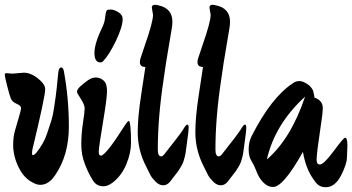

<svg xmlns="http://www.w3.org/2000/svg" viewBox="-30 -767 1473 803"><path d="M22 -459 70 -463Q104 -463 140 -429Q159 -411 159 -394Q159 -363 106 -144Q104 -134 104 -126Q104 -118 108 -118Q112 -118 121 -127Q153 -167 166 -206Q179 -245 185 -263.5Q191 -282 196 -316Q201 -350 203 -364Q206 -383 214 -466Q217 -485 225.5 -485Q234 -485 237 -470Q258 -356 258 -238Q258 -120 203 -38Q175 6 139 6Q124 6 110 -2Q71 -20 48 -67Q25 -114 25 -161Q25 -194 32.5 -220.5Q40 -247 47 -270Q58 -306 58 -315.5Q58 -325 39.5 -333Q21 -341 15.5 -354.5Q10 -368 0 -407.5Q-10 -447 -10 -454Q-10 -461 -3 -461Z M483 -688Q483 -655 455 -596.5Q427 -538 402 -512Q398 -506 390 -506Q365 -506 365 -546Q365 -586 400 -658Q407 -673 409 -689Q411 -705 411.5 -707.5Q412 -710 412.5 -711.5Q413 -713 413.5 -715.5Q414 -718 414.5 -719.5Q415 -721 416 -722.5Q417 -724 418 -725Q421 -727 434 -727Q447 -727 465 -716Q483 -705 483 -688ZM493 -244Q504 -261 508.5 -261Q513 -261 515.5 -236Q518 -211 518 -169.5Q518 -128 498.5 -80.5Q479 -33 442 -4Q421 12 403.5 12Q386 12 374.5 4.5Q363 -3 354 -20Q339 -44 324.5 -82Q310 -120 310 -164Q310 -208 317 -253Q324 -298 324 -313.5Q324 -329 308 -353.5Q292 -378 292 -383Q292 -388 295.5 -393.5Q299 -399 304.5 -404.5Q310 -410 315.5 -414Q321 -418 328 -424Q351 -443 370 -443Q389 -443 403.5 -430Q418 -417 417.5 -385Q417 -353 402 -264Q383 -150 383 -133Q383 -116 392 -116Q412 -116 493 -244Z M610 -705 605 -735Q605 -747 618 -747Q623 -747 631 -745Q691 -733 691 -676Q691 -662 688 -645.5Q685 -629 676.5 -577Q668 -525 664 -502L654 -433Q630 -275 630 -142Q630 -113 644 -113Q649 -113 655 -119Q725 -207 736.5 -226.5Q748 -246 753.5 -246Q759 -246 759 -232.5Q759 -219 753.5 -181.5Q748 -144 747 -133.5Q746 -123 742.5 -110Q739 -97 736.5 -89.5Q734 -82 726 -68.5Q718 -55 715 -51Q694 -23 681.5 -7.5Q669 8 652.5 8Q636 8 621 -7Q606 -22 599.5 -34Q593 -46 581 -71Q546 -139 546 -214Q546 -278 560.5 -371Q575 -464 578 -487Q555 -487 555 -507Q555 -515 557.5 -522.5Q560 -530 576 -578Q610 -675 610 -705Z M851 -705 846 -735Q846 -747 859 -747Q864 -747 872 -745Q932 -733 932 -676Q932 -662 929 -645.5Q926 -629 917.5 -577Q909 -525 905 -502L895 -433Q871 -275 871 -142Q871 -113 885 -113Q890 -113 896 -119Q966 -207 977.5 -226.5Q989 -246 994.5 -246Q1000 -246 1000 -232.5Q1000 -219 994.5 -181.5Q989 -144 988 -133.5Q987 -123 983.5 -110Q980 -97 977.5 -89.5Q975 -82 967 -68.5Q959 -55 956 -51Q935 -23 922.5 -7.5Q910 8 893.5 8Q877 8 862 -7Q847 -22 840.5 -34Q834 -46 822 -71Q787 -139 787 -214Q787 -278 801.5 -371Q816 -464 819 -487Q796 -487 796 -507Q796 -515 798.5 -522.5Q801 -530 817 -578Q851 -675 851 -705Z M1237 -132Q1155 15 1112 15Q1081 15 1056 -23Q1049 -33 1041 -54.5Q1033 -76 1021.5 -94Q1010 -112 1010 -142.5Q1010 -173 1022 -197Q1104 -359 1195 -419Q1207 -428 1223 -428Q1239 -428 1263 -410Q1277 -396 1280 -386Q1285 -364 1285 -359Q1320 -347 1320 -315Q1320 -293 1308 -215.5Q1296 -138 1294 -100Q1294 -79 1308 -79Q1324 -79 1365.5 -135Q1407 -191 1413 -191Q1423 -191 1423 -158L1421 -109Q1421 -81 1396 -32.5Q1371 16 1332 16Q1308 16 1294 0Q1289 -5 1279 -20Q1248 -65 1237 -132ZM1246 -363Q1120 -248 1086 -100Q1187 -187 1246 -363Z"/></svg>

Font: Devonshire
Style: Regular
Weight: 400
Designer: Astigmatic (AOETI)
Foundry: Astigmatic (AOETI)
Version: Version 1.001